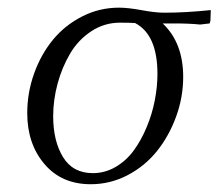

<svg xmlns="http://www.w3.org/2000/svg" viewBox="-20 -472 568 499"><path d="M50.8 -178.2Q50.8 -231 68.6 -280.8Q86.4 -330.6 117.4 -368.4Q148.4 -406.2 193.4 -429.2Q238.3 -452.1 289.1 -452.1Q313 -452.1 348.1 -445.6Q383.3 -439 407.2 -439Q462.9 -439 527.8 -445.8L526.9 -418L524.9 -411.1L500 -408.2Q473.1 -411.1 431.2 -411.1H402.8Q456.1 -360.8 456.1 -272Q456.1 -219.2 437.7 -168.9Q419.4 -118.7 388.2 -79.6Q356.9 -40.5 311.8 -16.8Q266.6 6.8 215.8 6.8Q140.1 6.8 95.5 -45.7Q50.8 -98.1 50.8 -178.2ZM118.2 -169.9Q118.2 -105.5 143.8 -63.7Q169.4 -22 221.2 -22Q252.9 -22 280.8 -38.3Q308.6 -54.7 327.9 -81.3Q347.2 -107.9 361.3 -141.8Q375.5 -175.8 382.3 -211.2Q389.2 -246.6 389.2 -279.8Q389.2 -381.8 331.1 -412.1Q316.9 -413.1 292 -413.1Q251 -413.1 217 -390.6Q183.1 -368.2 162.1 -332.5Q141.1 -296.9 129.6 -254.4Q118.2 -211.9 118.2 -169.9Z"/></svg>

Font: Dihjauti
Style: Italic
Weight: 400
Italic angle: -9°
Designer: T. Christopher White
Version: Version 3.0.0